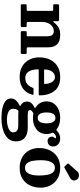

<svg xmlns="http://www.w3.org/2000/svg" viewBox="737 -1567 1092 2606"><g transform="rotate(90 1283.0 -264.0)"><path d="M110 -440Q120.5 -440 124 -437.4Q127.5 -434.7 127.5 -424.2V-97.5Q127.5 -85 123.4 -82.5Q119.2 -80 106.5 -80H56.5Q45.2 -80 41.4 -76.8Q37.5 -73.5 37.5 -61.5V-18.3Q37.5 -7.5 39.9 -3.8Q42.2 0 52.5 0H328Q338.3 0 342.9 -2.9Q347.5 -5.7 347.5 -16.8V-62.3Q347.5 -74 343.5 -77Q339.5 -80 328.8 -80H297Q285.3 -80 281.4 -84.4Q277.5 -88.8 277.5 -100V-283Q277.5 -334.5 294.5 -371.5Q311.5 -408.5 340 -428.2Q368.5 -448 402.5 -448Q439 -448 455.7 -425.7Q472.5 -403.5 472.5 -355.5V-99.5Q472.5 -86.5 468.6 -83.3Q464.7 -80 452 -80H416.8Q407 -80 404.8 -75.4Q402.5 -70.8 402.5 -61.3V-19.3Q402.5 -8.3 404.8 -4.1Q407 0 418 0H690.3Q703.3 0 707.9 -2.6Q712.5 -5.3 712.5 -18.5V-63.3Q712.5 -72.8 709.4 -76.4Q706.3 -80 697 -80H643.5Q629.3 -80 625.9 -84Q622.5 -88 622.5 -102V-369Q622.5 -422.5 605 -459.5Q587.5 -496.5 549.5 -515.8Q511.5 -535 450.5 -535Q386.3 -535 347.3 -509.4Q308.3 -483.8 282.8 -448.3Q275 -438.3 271.3 -439.9Q267.5 -441.5 267.5 -460.5V-498.7Q267.5 -510.3 261.6 -515.1Q255.8 -520 245.8 -520H58.8Q48.2 -520 42.9 -516.4Q37.5 -512.7 37.5 -501V-459Q37.5 -447.5 40.5 -443.7Q43.5 -440 55.2 -440Z M758.7 -250Q758.7 -197.5 775.5 -149.7Q792.2 -102 825.5 -65Q858.7 -28 908.5 -6.5Q958.3 15 1024.3 15Q1087.8 15 1137 -5.2Q1186.3 -25.5 1219.1 -64.7Q1252 -104 1266.5 -161.2Q1268.3 -168.3 1265.9 -170.6Q1263.5 -173 1254.5 -173H1187Q1178.7 -173 1176.1 -169.8Q1173.5 -166.5 1171.2 -161Q1158.7 -129.8 1140.6 -107.4Q1122.5 -85 1098 -73Q1073.5 -61 1041.3 -61Q997.8 -61 971.8 -84Q945.8 -107 933.9 -145.3Q922 -183.5 920.5 -228.7Q920.3 -237.7 922.8 -240.6Q925.3 -243.5 934.5 -243.5H1256.8Q1267.8 -243.5 1271 -246.5Q1274.3 -249.5 1274.3 -260.2Q1274.3 -294.2 1267.9 -332Q1261.5 -369.7 1245.8 -405.7Q1230 -441.7 1202.3 -471Q1174.5 -500.2 1131.9 -517.6Q1089.3 -535 1028.8 -535Q960.8 -535 910.1 -513.3Q859.5 -491.5 825.7 -452.5Q792 -413.5 775.4 -361.8Q758.7 -310 758.7 -250ZM936.3 -316.5Q925.3 -316.5 923.6 -319.6Q922 -322.8 922.8 -332Q924.5 -365.8 936.1 -395.8Q947.8 -425.7 970.5 -444.6Q993.3 -463.5 1028.3 -463.5Q1051.8 -463.5 1068.6 -451Q1085.5 -438.5 1096.6 -418.1Q1107.7 -397.8 1113.4 -373.9Q1119 -350 1119.5 -327.3Q1120 -319.8 1118 -318.1Q1116 -316.5 1105.7 -316.5Z M1506.3 -350Q1506.3 -382 1513 -409.4Q1519.8 -436.7 1535.9 -453.4Q1552 -470 1580.3 -470Q1608.5 -470 1624.6 -453.4Q1640.7 -436.7 1647.5 -409.4Q1654.2 -382 1654.2 -350Q1654.2 -318 1647.5 -290.6Q1640.7 -263.3 1624.6 -246.6Q1608.5 -230 1580.3 -230Q1552 -230 1535.9 -246.6Q1519.8 -263.3 1513 -290.6Q1506.3 -318 1506.3 -350ZM1356.2 -350Q1356.2 -301 1378.2 -263Q1400.2 -225 1438.5 -201.5Q1448 -195.8 1448.7 -193.1Q1449.5 -190.5 1437.7 -185.3Q1401 -168.5 1379.6 -143.4Q1358.2 -118.3 1358.2 -84Q1358.2 -53 1372.5 -32.2Q1386.7 -11.5 1410.2 2Q1419.5 7.3 1420.4 9.4Q1421.2 11.5 1410.7 16.3Q1372.7 33.3 1344.5 63.1Q1316.2 93 1316.2 135Q1316.2 177.5 1350.5 205.9Q1384.7 234.3 1446 248.4Q1507.2 262.5 1588.8 262.5Q1652.5 262.5 1708.6 250Q1764.8 237.5 1807.5 213.1Q1850.3 188.7 1874.5 152.7Q1898.8 116.7 1898.8 69.5Q1898.8 22.2 1883.9 -9.5Q1869 -41.3 1842.6 -60Q1816.3 -78.8 1780.9 -86.9Q1745.5 -95 1704.3 -95Q1688.3 -95 1664.9 -94.8Q1641.5 -94.5 1617 -94.5Q1592.5 -94.5 1572.6 -94.3Q1552.7 -94 1543.2 -94Q1520.8 -94 1505.3 -96.8Q1489.8 -99.5 1481.8 -106.6Q1473.8 -113.8 1473.8 -126.5Q1473.8 -137.3 1483.4 -147.3Q1493 -157.3 1507 -165Q1512.7 -168.8 1517.5 -169.8Q1522.2 -170.8 1530.5 -169.5Q1542.7 -167.5 1555 -166.3Q1567.3 -165 1580.3 -165Q1643.3 -165 1692.8 -187.3Q1742.3 -209.5 1770.8 -251Q1799.3 -292.5 1799.3 -350Q1799.3 -364.3 1797.3 -377.5Q1795.3 -390.7 1791.6 -402.9Q1788 -415 1782.8 -426Q1779.8 -433 1780.8 -436.9Q1781.8 -440.7 1786 -446.5Q1793.5 -456.7 1802.9 -464Q1812.3 -471.2 1822.8 -475.1Q1833.3 -479 1842.8 -479Q1855.8 -479 1855.8 -469.2Q1855.8 -462.7 1850.5 -458Q1845.3 -453.2 1840 -445.1Q1834.8 -437 1834.8 -420.5Q1834.8 -400 1849.9 -382Q1865 -364 1895.3 -364Q1915.3 -364 1931.9 -372.5Q1948.5 -381 1958.4 -397.1Q1968.3 -413.2 1968.3 -436.5Q1968.3 -479.3 1938.6 -507.1Q1909 -535 1859.3 -535Q1842.3 -535 1823.6 -530.1Q1805 -525.3 1786.8 -514.9Q1768.5 -504.5 1752.5 -488.3Q1746 -482 1743.9 -482.1Q1741.8 -482.3 1734.5 -487.5Q1705.5 -510.5 1666 -522.8Q1626.5 -535 1580.3 -535Q1517.3 -535 1466.5 -512.8Q1415.7 -490.5 1386 -449Q1356.2 -407.5 1356.2 -350ZM1776.3 104Q1776.3 132.5 1750.9 151.1Q1725.5 169.7 1686.1 178.9Q1646.8 188 1604.8 188Q1559.3 188 1526 178.6Q1492.8 169.2 1474.5 150.1Q1456.3 131 1456.3 102Q1456.3 88 1460.4 70Q1464.5 52 1480.3 35.8Q1484.3 31.5 1488.4 31.3Q1492.5 31 1499.5 32Q1512.5 33.3 1525.8 33.6Q1539 34 1552.2 34Q1560.7 34 1578.9 34Q1597 34 1618.2 34Q1639.5 34 1657.6 34Q1675.8 34 1683.8 34Q1732.8 34 1754.5 52.5Q1776.3 71 1776.3 104Z M2154.3 -270Q2154.3 -305.2 2158.8 -339.5Q2163.3 -373.7 2174.6 -401.5Q2186 -429.2 2206.4 -445.9Q2226.8 -462.5 2258.3 -462.5Q2300.3 -462.5 2322.7 -433.1Q2345.2 -403.7 2353.7 -355.4Q2362.2 -307 2362.2 -250Q2362.2 -214.8 2357.7 -180.5Q2353.2 -146.3 2341.9 -118.5Q2330.5 -90.8 2310.1 -74.1Q2289.8 -57.5 2258.3 -57.5Q2216.3 -57.5 2193.8 -86.9Q2171.3 -116.3 2162.8 -164.6Q2154.3 -213 2154.3 -270ZM1989.2 -247.5Q1989.2 -195 2006.5 -147.6Q2023.7 -100.2 2057.7 -63.7Q2091.7 -27.2 2142 -6.1Q2192.3 15 2258.3 15Q2346.3 15 2406.1 -23Q2466 -61 2496.6 -125.5Q2527.3 -190 2527.3 -270Q2527.3 -322.5 2510 -370.3Q2492.8 -418 2458.8 -455Q2424.8 -492 2374.5 -513.5Q2324.3 -535 2258.3 -535Q2192.3 -535 2142 -512.9Q2091.7 -490.8 2057.7 -451.3Q2023.7 -411.7 2006.5 -359.6Q1989.2 -307.5 1989.2 -247.5ZM2239.8 -595.5Q2244.5 -590.2 2247.9 -589.9Q2251.3 -589.5 2257.3 -593.2L2398.3 -671Q2421.8 -683.8 2428.3 -710.5Q2434.8 -737.3 2414.3 -765Q2403 -780.8 2382.8 -786.4Q2362.5 -792 2342.5 -788Q2322.5 -784 2310.8 -770.5L2203.3 -650.5Q2194.8 -642.3 2203 -633.5Z"/></g></svg>

Font: Besley
Style: Regular
Weight: 400
Designer: Owen Earl
Foundry: indestructible type*
Version: Version 4.000